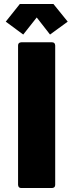

<svg xmlns="http://www.w3.org/2000/svg" viewBox="-20 -947 369 967"><path d="M242 0H87Q72 0 71 -16V-718Q71 -733 87 -734H242Q257 -734 258 -718V-16Q258 -1 242 0ZM232 -773 165 -859 97 -773 9 -838 80 -927H249L321 -838Z"/></svg>

Font: YamahaIndonesia935. App XBold
Style: Regular
Weight: 800
Designer: Dalton Maag Ltd
Foundry: Dalton Maag Ltd
Version: Version 1.002; January 01, 2024; Regular/Italic